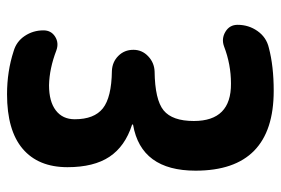

<svg xmlns="http://www.w3.org/2000/svg" viewBox="-145 -635 790 540"><g transform="rotate(-90 250.0 -365.0)"><path d="M389.6 -129.9Q411.1 -137.7 430.7 -126Q450.2 -114.3 450.2 -91.8Q450.2 -60.5 432.6 -35.6Q415 -10.7 385.7 -3.9Q334 9.8 264.6 9.8Q40 9.8 40 -210Q40 -363.3 168.9 -385.7Q169.9 -385.7 169.9 -387.7Q169.9 -388.7 168.9 -388.7Q108.4 -408.2 79.1 -452.1Q49.8 -496.1 49.8 -570.3Q49.8 -652.3 101.6 -696.3Q153.3 -740.2 254.9 -740.2Q319.3 -740.2 376 -721.7Q403.3 -713.9 418.9 -690.4Q434.6 -667 434.6 -637.7Q434.6 -616.2 417 -605Q399.4 -593.8 377.9 -601.6Q327.1 -621.1 280.3 -622.1Q234.4 -622.1 209.5 -603Q184.6 -584 184.6 -549.8Q184.6 -495.1 215.3 -470.7Q246.1 -446.3 320.3 -445.3Q345.7 -444.3 362.8 -427.2Q379.9 -410.2 379.9 -384.8Q379.9 -360.4 361.8 -343.3Q343.8 -326.2 319.3 -325.2Q239.3 -324.2 209.5 -299.8Q179.7 -275.4 179.7 -214.8Q179.7 -109.4 285.2 -110.4Q338.9 -110.4 389.6 -129.9Z"/></g></svg>

Font: Rounded-X Mgen+ 2m bold
Style: Bold
Weight: 700
Designer: [Source Han Sans]
Ryoko NISHIZUKA  (kana & ideographs); Paul D. Hunt (Latin, Greek & Cyrillic); Wenlong ZHANG  (bopomofo
Version: Version 1.059.20150602